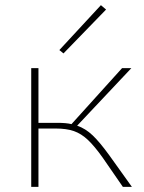

<svg xmlns="http://www.w3.org/2000/svg" viewBox="-20 -724 558 744"><path d="M226 -517 210 -530 371 -704 391 -687ZM491 0H456L378 -113Q346 -158 320.5 -182Q295 -206 266.5 -216Q238 -226 195 -226H129V0H101V-460H129V-248H202Q237 -248 257 -243L453 -460H489L279 -237Q311 -226 338.5 -200Q366 -174 403 -123Z"/></svg>

Font: Ysabeau SC Extralight
Style: Regular
Weight: 200
Designer: Christian Thalmann (Catharsis Fonts)
Version: Version 0.003